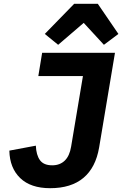

<svg xmlns="http://www.w3.org/2000/svg" viewBox="-20 -975 641 1007"><path d="M583 -698 500 -202Q482 -96 417.5 -42Q353 12 243 12Q141 12 86 -41Q31 -94 29 -185L168 -211Q170 -162 189.5 -135Q209 -108 254 -108Q294 -108 319.5 -132.5Q345 -157 353 -206L415 -576H181L201 -698ZM493 -955 601 -797 525 -740 419 -855 285 -740 215 -797 369 -955Z"/></svg>

Font: iA Writer Mono V
Style: Regular
Weight: 400
Italic angle: -9.5°
Designer: Mike Abbink, Paul van der Laan, Pieter van Rosmalen
Foundry: Bold Monday
Version: Version 2.000